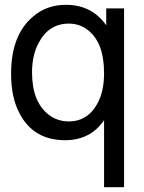

<svg xmlns="http://www.w3.org/2000/svg" viewBox="-20 -559 596 797"><path d="M495 218H412V-60Q355 23 250 23Q121 23 63 -85Q26 -152 26 -252Q26 -414 117 -490Q173 -539 254 -539Q361 -539 421 -454V-524H495ZM266 -461Q182 -461 140 -380Q113 -330 113 -258Q113 -136 183 -82Q219 -55 266 -55Q347 -55 388 -136Q412 -185 412 -255Q412 -386 341 -437Q308 -461 266 -461Z"/></svg>

Font: Ekushey Amar Bangla
Style: Regular
Weight: 400
Designer: Al Mamun Sumon
Foundry: Al Mamun Sumon
Version: Version 1.0